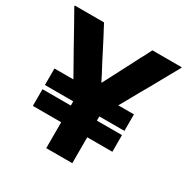

<svg xmlns="http://www.w3.org/2000/svg" viewBox="-164 -851 977 1003"><g transform="rotate(30 324.5 -350.0)"><path d="M326.2 -429.7Q340.8 -459 356.4 -487.3Q371.1 -516.6 386.7 -545.9Q398.4 -568.4 410.2 -590.8Q421.9 -613.3 433.6 -636.7Q443.4 -655.3 453.1 -672.9Q462.9 -691.4 471.7 -710Q473.6 -710 474.6 -710Q476.6 -710 478.5 -710Q496.1 -710 513.7 -710Q531.2 -710 548.8 -710Q561.5 -710 573.2 -710Q585.9 -710 597.7 -710Q610.4 -710 622.1 -710Q634.8 -710 647.5 -710Q647.5 -709 648.4 -708Q648.4 -707 649.4 -706.1Q647.5 -703.1 645.5 -701.2Q644.5 -698.2 642.6 -695.3Q635.7 -682.6 628.9 -670.9Q622.1 -659.2 615.2 -646.5Q600.6 -620.1 585.9 -593.8Q571.3 -567.4 556.6 -541Q542 -514.6 526.4 -488.3Q511.7 -461.9 497.1 -435.5Q492.2 -426.8 487.3 -418Q482.4 -409.2 477.5 -400.4Q473.6 -393.6 469.7 -386.7Q464.8 -378.9 460.9 -372.1Q468.8 -372.1 475.6 -372.1Q483.4 -372.1 490.2 -372.1Q498 -372.1 505.9 -372.1Q514.6 -372.1 522.5 -372.1Q530.3 -372.1 539.1 -372.1Q547.9 -372.1 555.7 -372.1Q555.7 -369.1 555.7 -367.2Q555.7 -364.3 555.7 -362.3Q555.7 -352.5 555.7 -343.8Q555.7 -335 555.7 -325.2Q555.7 -319.3 555.7 -313.5Q555.7 -306.6 555.7 -300.8Q555.7 -293.9 555.7 -286.1Q555.7 -279.3 555.7 -272.5Q553.7 -272.5 550.8 -272.5Q548.8 -272.5 545.9 -272.5Q529.3 -272.5 512.7 -272.5Q496.1 -272.5 479.5 -272.5Q467.8 -272.5 456.1 -272.5Q444.3 -272.5 433.6 -272.5Q425.8 -272.5 418.9 -272.5Q412.1 -272.5 405.3 -272.5Q404.3 -271.5 404.3 -271.5Q404.3 -270.5 404.3 -270.5Q404.3 -266.6 404.3 -263.7Q404.3 -259.8 404.3 -256.8Q404.3 -253.9 404.3 -252Q404.3 -249 404.3 -247.1Q418.9 -247.1 433.6 -247.1Q448.2 -247.1 462.9 -247.1Q474.6 -247.1 487.3 -247.1Q499 -247.1 510.7 -247.1Q521.5 -247.1 533.2 -247.1Q544.9 -247.1 555.7 -247.1Q555.7 -244.1 555.7 -242.2Q555.7 -239.3 555.7 -237.3Q555.7 -227.5 555.7 -218.8Q555.7 -209 555.7 -200.2Q555.7 -193.4 555.7 -187.5Q555.7 -181.6 555.7 -174.8Q555.7 -168 555.7 -160.2Q555.7 -153.3 555.7 -146.5Q553.7 -146.5 550.8 -146.5Q548.8 -146.5 545.9 -146.5Q528.3 -146.5 511.7 -146.5Q494.1 -146.5 476.6 -146.5Q464.8 -146.5 453.1 -146.5Q441.4 -146.5 429.7 -146.5Q422.9 -146.5 417 -146.5Q410.2 -146.5 404.3 -146.5Q404.3 -130.9 404.3 -115.2Q404.3 -100.6 404.3 -85Q404.3 -73.2 404.3 -60.5Q404.3 -48.8 404.3 -36.1Q404.3 -24.4 404.3 -13.7Q404.3 -2 404.3 9.8Q401.4 9.8 399.4 9.8Q396.5 9.8 393.6 9.8Q378.9 9.8 363.3 9.8Q347.7 9.8 332 9.8Q321.3 9.8 310.5 9.8Q299.8 9.8 289.1 9.8Q278.3 9.8 267.6 9.8Q257.8 9.8 247.1 9.8Q247.1 7.8 247.1 4.9Q247.1 2.9 247.1 0Q247.1 -17.6 247.1 -35.2Q247.1 -52.7 247.1 -71.3Q247.1 -83 247.1 -95.7Q247.1 -107.4 247.1 -119.1Q247.1 -126 247.1 -132.8Q247.1 -139.6 247.1 -146.5Q230.5 -146.5 212.9 -146.5Q196.3 -146.5 179.7 -146.5Q166 -146.5 152.3 -146.5Q139.6 -146.5 126 -146.5Q113.3 -146.5 100.6 -146.5Q88.9 -146.5 76.2 -146.5Q76.2 -148.4 76.2 -151.4Q76.2 -153.3 76.2 -156.2Q76.2 -165 76.2 -174.8Q76.2 -183.6 76.2 -192.4Q76.2 -199.2 76.2 -205.1Q76.2 -211.9 76.2 -217.8Q76.2 -225.6 76.2 -232.4Q76.2 -240.2 76.2 -247.1Q78.1 -247.1 81.1 -247.1Q84 -247.1 85.9 -247.1Q105.5 -247.1 125 -247.1Q144.5 -247.1 164.1 -247.1Q176.8 -247.1 190.4 -247.1Q204.1 -247.1 216.8 -247.1Q224.6 -247.1 232.4 -247.1Q239.3 -247.1 247.1 -247.1Q247.1 -249 247.1 -250Q247.1 -252 247.1 -252.9Q247.1 -255.9 247.1 -258.8Q247.1 -261.7 247.1 -264.6Q247.1 -267.6 247.1 -267.6Q247.1 -267.6 247.1 -270.5Q246.1 -271.5 246.1 -271.5Q246.1 -271.5 246.1 -272.5Q228.5 -272.5 210.9 -272.5Q194.3 -272.5 176.8 -272.5Q164.1 -272.5 150.4 -272.5Q137.7 -272.5 125 -272.5Q112.3 -272.5 100.6 -272.5Q87.9 -272.5 76.2 -272.5Q76.2 -274.4 76.2 -277.3Q76.2 -279.3 76.2 -282.2Q76.2 -291 76.2 -299.8Q76.2 -309.6 76.2 -318.4Q76.2 -324.2 76.2 -331.1Q76.2 -336.9 76.2 -343.8Q76.2 -350.6 76.2 -357.4Q76.2 -365.2 76.2 -372.1Q78.1 -372.1 81.1 -372.1Q84 -372.1 85.9 -372.1Q99.6 -372.1 113.3 -372.1Q127 -372.1 140.6 -372.1Q150.4 -372.1 160.2 -372.1Q168.9 -372.1 178.7 -372.1Q181.6 -372.1 184.6 -372.1Q187.5 -372.1 190.4 -372.1Q170.9 -406.2 151.4 -441.4Q131.8 -476.6 112.3 -510.7Q97.7 -537.1 83 -563.5Q68.4 -589.8 53.7 -616.2Q41 -638.7 28.3 -661.1Q15.6 -683.6 2.9 -706.1Q3.9 -708 4.9 -710Q9.8 -710 17.6 -710Q36.1 -710 53.7 -710Q71.3 -710 88.9 -710Q101.6 -710 113.3 -710Q125 -710 137.7 -710Q148.4 -710 159.2 -710Q169.9 -710 179.7 -710Q180.7 -709 181.6 -707Q182.6 -706.1 182.6 -705.1Q200.2 -671.9 217.8 -638.7Q234.4 -605.5 252 -572.3Q263.7 -548.8 275.4 -526.4Q287.1 -503.9 299.8 -480.5Q303.7 -473.6 307.6 -465.8Q311.5 -458 315.4 -450.2Q318.4 -445.3 320.3 -440.4Q323.2 -434.6 326.2 -429.7Z"/></g></svg>

Font: LeFont
Style: Bold
Weight: 800
Designer: Leryon MEDIA
Version: Version 1.0